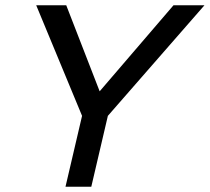

<svg xmlns="http://www.w3.org/2000/svg" viewBox="-20 -710 797 730"><path d="M229 0 292 -269.5 117.7 -689.9H231.9L358.9 -362.8L639.6 -689.9H757.3L390.1 -269.5L327.1 0Z"/></svg>

Font: HK Grotesk Medium Italic
Style: Regular
Weight: 500
Italic angle: -13°
Designer: Alfredo Marco Pradil and Stefan Peev
Foundry: Hanken Design Co.
Version: Version 1.000;PS 001.000;hotconv 1.0.88;makeotf.lib2.5.64775